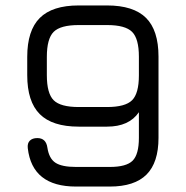

<svg xmlns="http://www.w3.org/2000/svg" viewBox="-20 -685 682 705"><path d="M373 -665Q470 -665 516 -619.5Q562 -574 562 -477V-179Q562 -88 518 -44Q474 0 383 0H259Q98 0 82 -141Q80 -159 89.5 -168.5Q99 -178 117 -178Q149 -178 154 -143Q160 -103 183.5 -87.5Q207 -72 259 -72H383Q444 -72 467 -95Q490 -118 490 -179V-273Q454 -220 373 -220H269Q172 -220 126 -266Q80 -312 80 -409V-476Q80 -573 126 -619Q172 -665 269 -665ZM373 -593H269Q202 -593 177 -568Q152 -543 152 -476V-409Q152 -342 177 -317Q202 -292 269 -292H373Q440 -292 465 -317Q490 -342 490 -408V-477Q490 -543 465 -568Q440 -593 373 -593Z"/></svg>

Font: Jura SemiBold
Style: Regular
Weight: 600
Designer: Daniel Johnson, Alexei Vanyashin
Foundry: Daniel Johnson
Version: Version 5.103